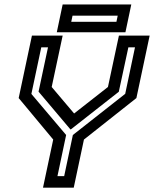

<svg xmlns="http://www.w3.org/2000/svg" viewBox="-20 -864 709 884"><path d="M178 0 225 -221.5 66 -412.5 127 -700H268.5L218 -463.5L325 -337H315.5L477 -463.5L527.5 -700H669L608 -412.5L366.5 -221.5L319.5 0ZM244.5 -53H275.5L315.5 -242.5L556.5 -432L601.5 -646H571L527 -441.5L306.5 -268.5H304L157.5 -442L201 -646H170L124.5 -431.5L284.5 -242.5ZM241.5 -715.5 268.5 -843.5H584.5L557.5 -715.5ZM308 -763.5H516L522 -792H314Z"/></svg>

Font: Tourney Thin SemiBold
Style: Italic
Weight: 600
Italic angle: -12°
Version: Version 1.015